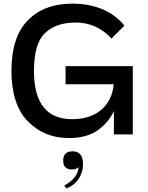

<svg xmlns="http://www.w3.org/2000/svg" viewBox="-20 -740 816 1057"><path d="M607 -129Q580 -68 519.5 -24Q459 20 359 20Q223 20 133 -72.5Q43 -165 43 -350Q43 -536 133 -628Q223 -720 379 -720Q467 -720 540.5 -690.5Q614 -661 665 -599L594 -528Q512 -616 396 -616Q290 -616 228.5 -558.5Q167 -501 167 -350Q167 -84 377 -84Q477 -84 537.5 -135.5Q598 -187 606 -276H341V-376H711V0H607ZM334 281Q367 264 389 238Q411 212 413 180Q400 193 376 193Q328 193 328 144Q328 93 380 93Q437 93 437 164Q437 210 411 247Q385 284 344 297Z"/></svg>

Font: Moderustic Med
Style: Regular
Weight: 500
Designer: Tural Alisoy
Foundry: TAFT Foundry
Version: Version 2.110